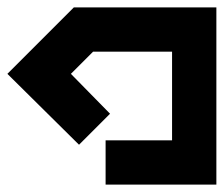

<svg xmlns="http://www.w3.org/2000/svg" viewBox="-46 -500 606 520"><path d="M154 -480H540V0H240V-120H420V-360H206L146 -300L252 -192L168 -108L-26 -300Z"/></svg>

Font: SOV_raksil
Style: bold
Weight: 700
Version: Version 1.00